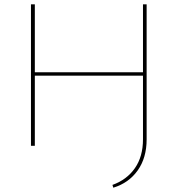

<svg xmlns="http://www.w3.org/2000/svg" viewBox="-20 -678 848 893"><path d="M662 -658V-30Q662 56 620.5 114.5Q579 173 507 195L503 182Q570 158 607.5 104Q645 50 645 -30V-326H142V0H124V-658H142V-342H645V-658Z"/></svg>

Font: Ysabeau Infant Thin
Style: Regular
Weight: 200
Designer: Christian Thalmann (Catharsis Fonts)
Version: Version 0.003